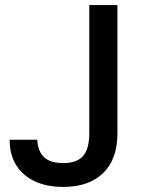

<svg xmlns="http://www.w3.org/2000/svg" viewBox="-20 -727 573 757"><path d="M443 -707V-201Q443 -99 386.5 -44.5Q330 10 229 10Q164 10 116.5 -12.5Q69 -35 43.5 -76.5Q18 -118 18 -176H127Q129 -131 153.5 -107.5Q178 -84 229 -84Q283 -84 307.5 -112Q332 -140 332 -201V-707Z"/></svg>

Font: 42dot Sans Light SemiBold
Style: Regular
Weight: 600
Version: Version 1.000